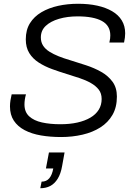

<svg xmlns="http://www.w3.org/2000/svg" viewBox="-20 -717 715 1020"><path d="M305 11Q247 11 197.5 2.5Q148 -6 111 -25.5Q74 -45 53.5 -76Q33 -107 33 -152Q33 -167 35.5 -183.5Q38 -200 42 -216H118Q114 -202 112 -188.5Q110 -175 110 -162Q110 -122 135 -99Q160 -76 203 -66.5Q246 -57 301 -57Q351 -57 391 -66Q431 -75 460 -92Q489 -109 504.5 -134Q520 -159 520 -191Q520 -221 504.5 -241Q489 -261 462.5 -276Q436 -291 403 -302Q370 -313 334 -324Q295 -336 256.5 -350Q218 -364 186 -384.5Q154 -405 135.5 -435Q117 -465 117 -508Q117 -558 139 -593.5Q161 -629 200 -652Q239 -675 289 -686Q339 -697 395 -697Q451 -697 496.5 -687Q542 -677 575.5 -657.5Q609 -638 627 -608.5Q645 -579 645 -540Q645 -529 643.5 -517Q642 -505 639 -491H561Q564 -503 565 -512.5Q566 -522 566 -529Q566 -581 521.5 -605.5Q477 -630 392 -630Q338 -630 293.5 -617Q249 -604 223 -579.5Q197 -555 197 -518Q197 -493 209 -474.5Q221 -456 242.5 -442.5Q264 -429 291.5 -418Q319 -407 350 -398Q392 -385 436.5 -370.5Q481 -356 518 -335Q555 -314 578 -282.5Q601 -251 601 -204Q601 -147 577.5 -106.5Q554 -66 513 -40Q472 -14 418 -1.5Q364 11 305 11ZM194 283 201 248Q227 248 242 230Q257 212 263 178H224L240 93H323L310 165Q303 206 286.5 232.5Q270 259 247 271Q224 283 194 283Z"/></svg>

Font: Archivo SemiBold Light
Style: Italic
Weight: 300
Italic angle: -10°
Version: Version 2.001